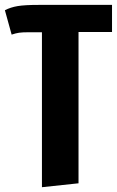

<svg xmlns="http://www.w3.org/2000/svg" viewBox="-28 -551 482 792"><path d="M434.1 -530.8V-418.9H295.9V205.1L145 221.2V-418H92.8Q64.5 -418 51 -416Q37.6 -414.1 20 -408.2L-7.8 -508.8Q15.6 -521 44.9 -525.9Q74.2 -530.8 130.9 -530.8Z"/></svg>

Font: Fira Sans Compressed
Style: Bold
Weight: 700
Width: 1
Designer: Carrois Corporate & Edenspiekermann AG
Foundry: Carrois Corporate GbR & Edenspiekermann AG
Version: Version 4.203;PS 004.203;hotconv 1.0.88;makeotf.lib2.5.64775